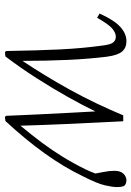

<svg xmlns="http://www.w3.org/2000/svg" viewBox="103 -628 533 779"><g transform="rotate(90 369.5 -238.5)"><path d="M187 4Q185 -124 180.5 -215.5Q176 -307 165 -386Q161 -421 152 -431.5Q143 -442 129 -442Q113 -442 95.5 -427Q78 -412 52 -366L35 -376Q61 -434 88.5 -459.5Q116 -485 147 -485Q174 -485 189 -467.5Q204 -450 210 -406Q219 -334 223 -247.5Q227 -161 227 -63Q289 -156 344.5 -256.5Q400 -357 448 -472H472Q474 -427 477 -371.5Q480 -316 482.5 -257.5Q485 -199 487 -146.5Q489 -94 490 -55Q529 -102 559.5 -143Q590 -184 616.5 -227Q643 -270 668 -321Q673 -331 676.5 -340Q680 -349 684 -359L678 -391Q673 -416 673 -436Q673 -461 685 -473Q697 -485 712 -485Q728 -484 734 -476Q739 -467 739 -446Q739 -429 732 -398Q725 -367 695 -308Q658 -231 602 -153Q546 -75 471 6L455 8L450 4Q448 -53 444.5 -119.5Q441 -186 438 -249Q435 -312 432 -359Q408 -309 373.5 -247.5Q339 -186 297.5 -121Q256 -56 209 6L193 8Z"/></g></svg>

Font: Source Serif Pro Light
Style: Italic
Weight: 300
Italic angle: -12°
Designer: Frank Grießhammer
Foundry: Adobe Systems Incorporated
Version: Version 3.001;hotconv 1.0.111;makeotfexe 2.5.65597